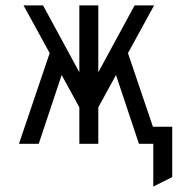

<svg xmlns="http://www.w3.org/2000/svg" viewBox="-20 -531 656 709"><path d="M546 158V0H511V-63H616V123ZM318 -89V-218L477 -511H549ZM50 0 174 -366 219 -288 123 0ZM298 -89 67 -511H139L298 -218ZM273 0V-511H343V0ZM493 0 397 -288 442 -366 566 0Z"/></svg>

Font: Overpass Mono Light
Style: Regular
Weight: 300
Monospace: yes
Designer: Delve Withrington, Dave Bailey
Foundry: Delve Fonts LLC
Version: Version 4.000